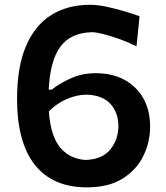

<svg xmlns="http://www.w3.org/2000/svg" viewBox="-20 -785 708 818"><path d="M350.6 13.2Q204.1 13.2 128.4 -82.8Q52.7 -178.7 52.7 -363.3Q52.7 -500 90.8 -588.9Q128.9 -677.7 198.7 -721.2Q268.6 -764.6 363.3 -764.6Q395.5 -764.6 435.1 -756.1Q474.6 -747.6 512 -736.3Q549.3 -725.1 574.7 -715.8L561.5 -587.9Q523.4 -606.4 485.6 -619.9Q447.8 -633.3 417.5 -640.6Q387.2 -647.9 371.1 -647.9Q279.8 -645 236.6 -585.2Q193.4 -525.4 187.5 -403.3L199.7 -402.8Q235.4 -430.7 283 -451.9Q330.6 -473.1 388.2 -473.1Q458 -473.1 510 -445.1Q562 -417 590.8 -365.7Q619.6 -314.5 619.6 -245.6Q619.6 -179.7 590.6 -120.4Q561.5 -61 502 -23.9Q442.4 13.2 350.6 13.2ZM348.1 -381.8Q307.1 -381.3 264.9 -363.3Q222.7 -345.2 188 -310.5Q195.8 -205.1 236.3 -156.5Q276.9 -107.9 344.7 -103.5Q416 -106 450.2 -148.4Q484.4 -190.9 484.4 -248Q484.4 -304.7 450.9 -342Q417.5 -379.4 348.1 -381.8Z"/></svg>

Font: Pinar SemiBold
Style: Regular
Weight: 600
Designer: Amin Abedi
Version: Version 3.000